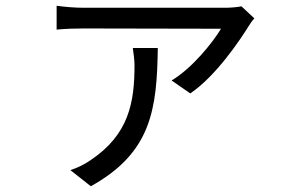

<svg xmlns="http://www.w3.org/2000/svg" viewBox="-20 -569 1040 668"><path d="M865 -505 820 -547C807 -544 780 -542 765 -542H271C240 -542 205 -545 177 -549V-466C208 -469 240 -470 271 -470L749 -469C720 -421 649 -332 577 -289L642 -244C732 -305 816 -431 845 -478C850 -486 858 -498 865 -505ZM529 -402H442L446 -372C447 -361 448 -352 448 -343C448 -213 429 -101 294 -11C271 5 248 15 225 23L296 79C507 -38 526 -189 529 -402Z"/></svg>

Font: Spoqa Han Sans Neo
Style: Regular
Weight: 400
Designer: [Spoqa Han Sans Neo] Dong-huui Kim ___ Younghwa Kang ___ Yujin Lee ___ [Noto Sans] Ryoko NISHIZUKA ____ (kana & ideograp
Foundry: Spoqa (http://www.spoqa-han-sans.com)
Version: Version 1.100;hotconv 1.0.109;makeotfexe 2.5.65596